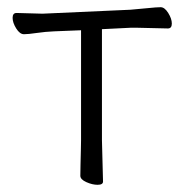

<svg xmlns="http://www.w3.org/2000/svg" viewBox="-20 -504 512 533"><path d="M263 -115 266 0Q266 9 251 9Q236 9 219.5 1.5Q203 -6 203 -16Q203 -26 203.5 -46.5Q204 -67 204.5 -87.5Q205 -108 205 -115V-420L130 -417Q106 -416 82 -412.5Q58 -409 46.5 -409Q35 -409 25 -425Q15 -441 15 -454.5Q15 -468 26 -468L98 -466L342 -477Q367 -479 391 -481.5Q415 -484 426 -484Q437 -484 447 -468Q457 -452 457 -438.5Q457 -425 446 -425Q446 -425 360 -427H343L263 -423Z"/></svg>

Font: LXGW WenKai Lite Light
Style: Regular
Weight: 300
Designer: LXGW / Fontworks Inc.
Foundry: LXGW / Fontworks Inc.
Version: Version 1.511; March 25, 2025